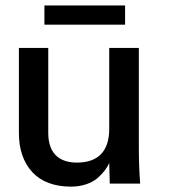

<svg xmlns="http://www.w3.org/2000/svg" viewBox="-20 -678 629 709"><path d="M243.2 11.2C282.7 11.2 318.4 -1.5 340.3 -20.5C362.3 -40 375.5 -58.1 383.3 -76.2L385.3 0H497.6C494.1 -45.4 492.7 -89.4 492.7 -130.9V-501H383.3V-201.7C383.3 -119.6 342.3 -77.6 264.2 -77.6C196.3 -77.6 158.2 -113.8 158.2 -187.5V-501H49.8V-186.5C49.8 -126.5 66.4 -78.6 99.1 -42.5C132.3 -6.8 180.2 11.2 243.2 11.2ZM441.9 -586.9V-657.7H144V-586.9Z"/></svg>

Font: Ride SemiBold
Style: Regular
Weight: 600
Version: Version 3.000